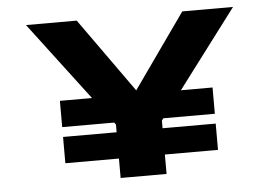

<svg xmlns="http://www.w3.org/2000/svg" viewBox="-50 -768 1200 837"><g transform="rotate(-5 550.0 -350.0)"><path d="M210.5 -85V-200H445V-233.5L438 -243H210.5V-358H351L92 -700H314L546 -374.5L776 -700H998L740 -358H878.5V-243H653L646 -233.5V-200H878.5V-85H646V0H445V-85Z"/></g></svg>

Font: Trispace Expanded ExtraBold
Style: Regular
Weight: 800
Width: 7
Designer: Tyler Finck
Foundry: Etcetera Type Company
Version: Version 1.210; ttfautohint (v1.8.3)